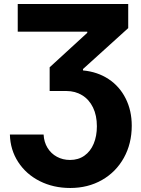

<svg xmlns="http://www.w3.org/2000/svg" viewBox="-20 -727 705 957"><path d="M329.1 70.3Q370.6 70.3 400.9 48.8Q431.2 27.3 447 -10.7Q462.9 -48.8 462.9 -97.7Q462.9 -151.4 443.6 -191.2Q424.3 -231 389.6 -252.2Q355 -273.4 310.5 -273.4H227.5V-391.6L415 -563.5V-569.3H68.4V-707H619.1V-586.9L393.6 -382.8V-376Q466.3 -369.1 521.2 -332.8Q576.2 -296.4 606.4 -236.1Q636.7 -175.8 636.7 -100.6Q636.7 -11.2 597.4 59.6Q558.1 130.4 488.3 170.2Q418.5 210 330.1 210Q246.1 210 178.2 175.8Q110.4 141.6 70.8 80.8Q31.2 20 29.3 -56.6H197.3Q199.2 -19 216.8 9.8Q234.4 38.6 263.7 54.4Q293 70.3 329.1 70.3Z"/></svg>

Font: Pretendard Std ExtraBold
Style: Regular
Weight: 800
Designer: Base glyphs from Inter by Rasmus Andersson; Hangeul glyphs from Noto Sans CJK(Source Han Sans) by Jang Soo-young and Kan
Foundry: Kil Hyung-jin
Version: Version 1.309